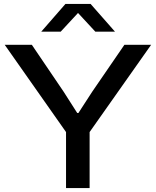

<svg xmlns="http://www.w3.org/2000/svg" viewBox="-20 -957 793 977"><path d="M316 0V-285L4 -729H142L304 -490L373 -382H379L449 -490L613 -729H749L436 -285V0ZM190 -796 313 -937H441L565 -796H465L377 -891L289 -796Z"/></svg>

Font: Mona Sans Expanded Medium
Style: Regular
Weight: 500
Width: 7
Designer: Deni Anggara
Foundry: GitHub
Version: Version 2.000